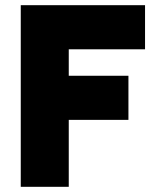

<svg xmlns="http://www.w3.org/2000/svg" viewBox="-20 -720 604 740"><path d="M60 0V-700H245V0ZM200 -258V-428H475V-258ZM200 -530V-700H539V-530Z"/></svg>

Font: Figtree Light Black
Style: Regular
Weight: 900
Version: Version 2.000